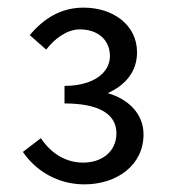

<svg xmlns="http://www.w3.org/2000/svg" viewBox="-20 -911 451 503"><path d="M201 -428C286 -428 356 -478 356 -559C356 -616 312 -653 262 -667C307 -687 339 -722 339 -774C339 -846 276 -891 199 -891C139 -891 94 -862 58 -819L101 -781C125 -812 157 -834 189 -834C237 -834 268 -806 268 -764C268 -720 224 -686 149 -686V-640C236 -640 285 -614 285 -562C285 -513 246 -485 198 -485C152 -485 114 -509 87 -549L40 -513C73 -464 131 -428 201 -428Z"/></svg>

Font: Noto Sans CJK SC
Style: Regular
Weight: 400
Designer: Ryoko NISHIZUKA 西塚涼子 (kana, bopomofo & ideographs); Paul D. Hunt (Latin, Greek & Cyrillic); Sandoll Communications 산돌커뮤니
Foundry: Adobe
Version: Version 2.004;hotconv 1.0.118;makeotfexe 2.5.65603